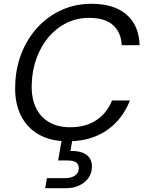

<svg xmlns="http://www.w3.org/2000/svg" viewBox="-20 -732 760 1011"><path d="M337 12Q246 12 183 -24.5Q120 -61 88.5 -127Q57 -193 60 -280Q62 -372 93 -451Q124 -530 178.5 -588.5Q233 -647 305 -679.5Q377 -712 461 -712Q581 -712 646.5 -655Q712 -598 715 -494H621Q618 -561 575.5 -599.5Q533 -638 449 -638Q386 -638 331.5 -611.5Q277 -585 236.5 -537.5Q196 -490 172.5 -426Q149 -362 147 -286Q145 -216 168.5 -166Q192 -116 238 -89Q284 -62 349 -62Q433 -62 488.5 -100Q544 -138 570 -203H664Q638 -136 591.5 -87.5Q545 -39 481 -13.5Q417 12 337 12ZM218 259 227 206H319Q356 206 375 192.5Q394 179 395 155Q395 133 381 123Q367 113 335 113H286L307 -7H363L351 63Q386 62 412 71Q438 80 451.5 99.5Q465 119 464 149Q463 181 445 206Q427 231 396.5 245Q366 259 328 259Z"/></svg>

Font: DM Sans 18pt
Style: Italic
Weight: 400
Italic angle: -10°
Designer: Colophon Foundry, Jonny Pinhorn
Foundry: Colophon Foundry
Version: Version 4.004;gftools[0.9.30]